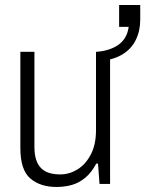

<svg xmlns="http://www.w3.org/2000/svg" viewBox="-20 -732 578 764"><path d="M205 12Q140 12 100.5 -22Q61 -56 61 -143V-526H117V-148Q117 -117 124 -96Q131 -75 144.5 -62Q158 -49 177 -43.5Q196 -38 220 -38Q256 -38 288.5 -58Q321 -78 341.5 -117.5Q362 -157 362 -214V-526H418V0H376L370 -81H363Q344 -45 319 -24.5Q294 -4 265.5 4Q237 12 205 12ZM367 -488V-526Q421 -531 453.5 -555.5Q486 -580 492 -625H454V-712H538V-653Q538 -609 520 -572.5Q502 -536 464.5 -514Q427 -492 367 -488Z"/></svg>

Font: Archivo SemiCondensed ExtraLight
Style: Regular
Weight: 250
Width: 4
Designer: Hector Gatti
Foundry: Omnibus-Type
Version: Version 2.001